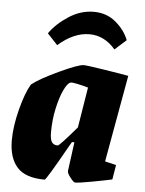

<svg xmlns="http://www.w3.org/2000/svg" viewBox="-51 -736 593 786"><g transform="rotate(5 245.0 -342.5)"><path d="M402 -88 448 -77 438 -17Q406 -10 354.5 -0.5Q303 9 287 9Q281 9 267 -9Q253 -27 254 -36L270 -155H260L250 -138Q168 8 162 8Q83 8 48.5 -30.5Q14 -69 14 -141Q14 -198 32 -268Q50 -338 72 -375Q103 -400 181 -436.5Q259 -473 281 -473Q293 -473 367 -461.5Q441 -450 466 -445ZM279 -217 306 -383Q281 -390 259.5 -394.5Q238 -399 233 -397Q221 -394 206.5 -364Q192 -334 181.5 -286.5Q171 -239 171 -187Q171 -159 178.5 -147.5Q186 -136 203 -136Q210 -136 279 -217ZM123 -590Q151 -630 200 -662Q249 -694 303 -694Q356 -694 393.5 -662.5Q431 -631 447 -590L400 -548Q355 -601 293 -601Q229 -601 165 -545Z"/></g></svg>

Font: Grenze ExtraBold
Style: Italic
Weight: 800
Italic angle: -10°
Designer: Renata Polastri
Foundry: Omnibus-Type
Version: Version 1.002; ttfautohint (v1.8)